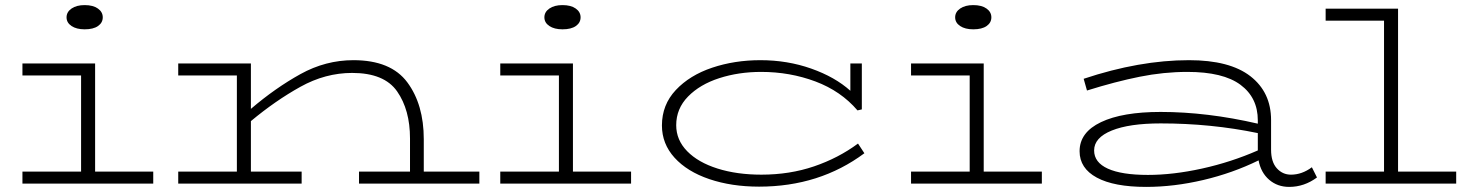

<svg xmlns="http://www.w3.org/2000/svg" viewBox="-20 -720 5772 753"><path d="M241 -652Q241 -673 260.5 -686.5Q280 -700 312 -700Q345 -700 364 -686.5Q383 -673 383 -652Q383 -631 364.5 -618Q346 -605 312 -605Q280 -605 260.5 -618Q241 -631 241 -652ZM581 -47V0H68V-47H298V-424H68V-471H353V-47Z M1860 -47V0H1388V-47H1588V-177Q1588 -289 1537.5 -361.5Q1487 -434 1361 -434Q1256 -434 1158 -379.5Q1060 -325 964 -245V-47H1163V0H679V-47H909V-424H679V-471H964V-293Q1060 -375 1158.5 -429.5Q1257 -484 1366 -484Q1513 -484 1577.5 -397Q1642 -310 1642 -174V-47Z M2115 -652Q2115 -673 2134.5 -686.5Q2154 -700 2186 -700Q2219 -700 2238 -686.5Q2257 -673 2257 -652Q2257 -631 2238.5 -618Q2220 -605 2186 -605Q2154 -605 2134.5 -618Q2115 -631 2115 -652ZM2455 -47V0H1942V-47H2172V-424H1942V-471H2227V-47Z M3370 -119Q3194 12 2957 12Q2849 12 2762 -17.5Q2675 -47 2625.5 -101.5Q2576 -156 2576 -228Q2576 -309 2630.5 -367Q2685 -425 2773 -454.5Q2861 -484 2962 -484Q3068 -484 3161.5 -451Q3255 -418 3315 -364V-471H3360V-291L3343 -287Q3278 -363 3178 -400.5Q3078 -438 2965 -438Q2877 -438 2801 -413.5Q2725 -389 2678.5 -341.5Q2632 -294 2632 -229Q2632 -171 2675 -127Q2718 -83 2794 -59Q2870 -35 2966 -35Q3077 -35 3172.5 -67.5Q3268 -100 3345 -157Z M3726 -652Q3726 -673 3745.5 -686.5Q3765 -700 3797 -700Q3830 -700 3849 -686.5Q3868 -673 3868 -652Q3868 -631 3849.5 -618Q3831 -605 3797 -605Q3765 -605 3745.5 -618Q3726 -631 3726 -652ZM4066 -47V0H3553V-47H3783V-424H3553V-471H3838V-47Z M5145 -24Q5095 13 5036 13Q4990 13 4957.5 -15Q4925 -43 4916 -91Q4814 -41 4699 -14Q4584 13 4475 13Q4349 13 4281.5 -23.5Q4214 -60 4214 -127Q4214 -201 4298 -241Q4382 -281 4532 -281Q4714 -281 4913 -235V-248Q4913 -337 4845 -387.5Q4777 -438 4637 -438Q4544 -438 4449.5 -419Q4355 -400 4243 -365L4230 -411Q4449 -484 4643 -484Q4803 -484 4884 -421Q4965 -358 4965 -249V-133Q4965 -85 4987.5 -60Q5010 -35 5043 -35Q5086 -35 5125 -64ZM4482 -34Q4581 -34 4694.5 -59Q4808 -84 4913 -130V-198Q4730 -236 4532 -236Q4409 -236 4340 -208Q4271 -180 4271 -130Q4271 -83 4325 -58.5Q4379 -34 4482 -34Z M5691 -47V0H5179V-47H5408V-639H5179V-686H5463V-47Z"/></svg>

Font: BioRhyme Expanded Light
Style: Regular
Weight: 300
Width: 7
Designer: Aoife Mooney
Foundry: Aoife Mooney Type
Version: Version 1.001